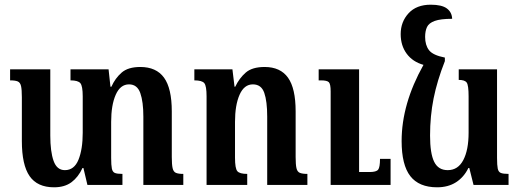

<svg xmlns="http://www.w3.org/2000/svg" viewBox="-20 -787 2211 817"><path d="M711 -119Q711 -87 714.5 -71.5Q718 -56 728.5 -51.5Q739 -47 760 -47V0H590V-291Q590 -354 577 -391Q564 -428 529 -428Q492 -428 472.5 -384Q453 -340 453 -268V-115Q453 -84 456 -69.5Q459 -55 469 -51Q479 -47 501 -47V0H352L335 -72H331Q313 -33 284 -11.5Q255 10 210 10Q139 10 106 -37.5Q73 -85 73 -187V-373Q73 -406 69.5 -421Q66 -436 55.5 -440.5Q45 -445 23 -445V-492H194V-210Q194 -142 208 -102.5Q222 -63 256 -63Q296 -63 314 -107.5Q332 -152 332 -222V-377Q332 -421 322 -433Q312 -445 280 -445V-492H442L450 -418H454Q470 -454 497.5 -478Q525 -502 577 -502Q645 -502 678 -456.5Q711 -411 711 -313Z M1288 -47V0H1117V-291Q1117 -356 1104.5 -392Q1092 -428 1056 -428Q1019 -428 999.5 -384Q980 -340 980 -268V-116Q980 -70 990 -58.5Q1000 -47 1032 -47V0H859V-377Q859 -421 849.5 -433Q840 -445 807 -445V-492H969L978 -418H981Q998 -454 1025.5 -478Q1053 -502 1106 -502Q1173 -502 1205.5 -456.5Q1238 -411 1238 -313V-119Q1238 -87 1241.5 -71.5Q1245 -56 1256 -51.5Q1267 -47 1288 -47ZM1642 -111V0H1387V-398Q1387 -429 1379.5 -437Q1372 -445 1346 -445H1336V-492H1508V-55H1553Q1581 -55 1589 -65Q1597 -75 1597 -111Z M1840 10Q1763 10 1726 -37.5Q1689 -85 1689 -187Q1689 -345 1782 -511Q1736 -524 1710.5 -558.5Q1685 -593 1685 -642Q1685 -694 1718.5 -730.5Q1752 -767 1813 -767Q1860 -767 1881.5 -751Q1903 -735 1904 -707Q1855 -707 1830 -698Q1805 -689 1797 -672Q1789 -655 1789 -630Q1789 -595 1805.5 -573.5Q1822 -552 1873 -542V-527Q1840 -443 1825 -368Q1810 -293 1810 -210Q1810 -134 1827.5 -98.5Q1845 -63 1885 -63Q1929 -63 1951.5 -106Q1974 -149 1974 -222V-377Q1974 -424 1966 -435.5Q1958 -447 1932 -447V-492H2095V-115Q2095 -84 2098 -69.5Q2101 -55 2111.5 -51Q2122 -47 2144 -47V0H1995L1977 -72H1973Q1954 -33 1920.5 -11.5Q1887 10 1840 10Z"/></svg>

Font: Noto Serif Armenian ExtraCondensed
Style: Bold
Weight: 700
Width: 2
Designer: Monotype Design Team
Foundry: Monotype Imaging Inc.
Version: Version 2.008; ttfautohint (v1.8.4.7-5d5b)